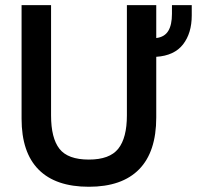

<svg xmlns="http://www.w3.org/2000/svg" viewBox="-20 -717 801 752"><path d="M64.5 -252V-697H180V-265Q180 -176 213 -134Q246 -92 328 -92Q409.5 -92 443.2 -134.5Q477 -177 477 -265V-697H592V-568Q624.5 -572 639 -595.8Q653.5 -619.5 653.5 -663V-697H731V-656.5Q731 -587 696.8 -543Q662.5 -499 592 -494.5V-257Q592 -122.5 525 -54Q458 14.5 328 14.5Q198 14.5 131.2 -52.8Q64.5 -120 64.5 -252Z"/></svg>

Font: HK Grotesk SemiBold
Style: Regular
Weight: 600
Designer: Alfredo Marco Pradil
Foundry: Hanken Design Co.
Version: Version 3.001;FEAKit 1.0